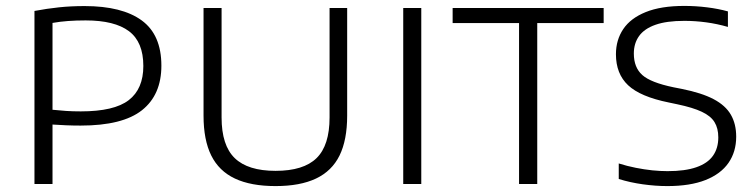

<svg xmlns="http://www.w3.org/2000/svg" viewBox="-20 -622 2553 649"><path d="M96.5 0V-585Q139 -593 179.2 -597.2Q219.5 -601.5 266 -601.5Q392.5 -601.5 459 -553Q525.5 -504.5 525.5 -400Q525.5 -301.5 460 -249.5Q394.5 -197.5 252.5 -197.5Q227.5 -197.5 203.8 -198.5Q180 -199.5 157.5 -201V0ZM253 -245.5Q366 -245.5 415.2 -283.5Q464.5 -321.5 464.5 -399Q464.5 -480 416 -516.5Q367.5 -553 269.5 -553Q237.5 -553 210.2 -551Q183 -549 157.5 -544.5V-251Q181 -248.5 203.5 -247Q226 -245.5 253 -245.5Z M911.5 7Q828 7 774 -18.5Q720 -44 694 -96.5Q668 -149 668 -231V-595H729V-225Q729 -130.5 773.5 -87.5Q818 -44.5 911.5 -44.5Q1006 -44.5 1050 -87.5Q1094 -130.5 1094 -225V-595H1153.5V-231Q1153.5 -149 1127.8 -96.5Q1102 -44 1048.2 -18.5Q994.5 7 911.5 7Z M1343 0V-595H1404V0Z M1734.5 0V-544H1510V-595H2020.5V-544H1796V0Z M2236 7Q2196 7 2153 1Q2110 -5 2071.5 -17V-69.5Q2100 -60.5 2129 -54.8Q2158 -49 2185.2 -46.2Q2212.5 -43.5 2236.5 -43.5Q2296 -43.5 2334 -56.8Q2372 -70 2390 -95.5Q2408 -121 2408 -157.5Q2408 -188.5 2395.2 -209.2Q2382.5 -230 2352.2 -244.2Q2322 -258.5 2269.5 -269.5L2241 -275.5Q2144.5 -295 2103.2 -333.8Q2062 -372.5 2062 -438.5Q2062 -487 2086.8 -523.8Q2111.5 -560.5 2162.8 -581.2Q2214 -602 2293 -602Q2332 -602 2370 -597.2Q2408 -592.5 2440.5 -583.5V-531Q2404 -541.5 2367 -546.5Q2330 -551.5 2293 -551.5Q2233 -551.5 2195.5 -538.2Q2158 -525 2140.2 -500.2Q2122.5 -475.5 2122.5 -441Q2122.5 -394 2151 -368.5Q2179.5 -343 2256.5 -327L2284.5 -321.5Q2352 -308 2392.2 -286.8Q2432.5 -265.5 2450.5 -234.2Q2468.5 -203 2468.5 -160Q2468.5 -109 2442.5 -71.5Q2416.5 -34 2364.8 -13.5Q2313 7 2236 7Z"/></svg>

Font: Encode Sans SC SemiExpanded Light
Style: Regular
Weight: 300
Width: 6
Designer: Multiple Designers
Foundry: Impallari Type
Version: Version 3.002